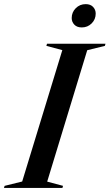

<svg xmlns="http://www.w3.org/2000/svg" viewBox="-62 -932 544 952"><path d="M247 -683.5 168 -704.5 171 -715H461L458 -704.5L370.5 -683L172 -31.5L250.5 -10.5L247.5 0H-42.5L-39 -10.5L48 -32ZM343.5 -796Q319.5 -796 306.5 -809.8Q293.5 -823.5 293.5 -842.5Q293.5 -871 313.5 -891.2Q333.5 -911.5 363 -911.5Q386.5 -911.5 399.5 -897.8Q412.5 -884 412.5 -864.5Q412.5 -836 392.5 -816Q372.5 -796 343.5 -796Z"/></svg>

Font: Newsreader 72pt Medium
Style: Italic
Weight: 500
Italic angle: -17°
Designer: Hugues Gentile
Foundry: Production Type
Version: Version 1.003; ttfautohint (v1.8.3)